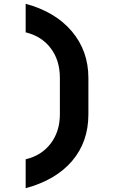

<svg xmlns="http://www.w3.org/2000/svg" viewBox="-20 -865 640 1010"><path d="M115 -27Q199 -47 247 -110.5Q295 -174 295 -264V-455Q295 -547 247.5 -610.5Q200 -674 115 -695V-845Q271 -803 358 -700Q445 -597 445 -455V-264Q445 -119 359.5 -18.5Q274 82 115 125Z"/></svg>

Font: JetBrains Mono Extra Bold
Style: Regular
Weight: 800
Monospace: yes
Designer: Philipp Nurullin, Konstantin Bulenkov
Foundry: JetBrains
Version: 2.002